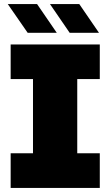

<svg xmlns="http://www.w3.org/2000/svg" viewBox="-20 -917 539 937"><path d="M32 0V-169H141V-531H32V-700H467V-531H357V-169H467V0ZM320 -757 224 -897H367L463 -757ZM115 -757 18 -897H161L257 -757Z"/></svg>

Font: MuseoModerno Thin Black
Style: Regular
Weight: 900
Version: Version 1.002